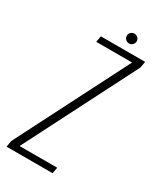

<svg xmlns="http://www.w3.org/2000/svg" viewBox="-205 -739 673 802"><g transform="rotate(30 132.0 -338.0)"><path d="M-30.5 0H191.5L197 -29.5H16.5L17 -32.5L288.5 -565.5L294 -596H80.5L75 -566.5H248L247.5 -565.5L-25 -30.5ZM196.5 -629Q207 -629 213.8 -636.2Q220.5 -643.5 220.5 -653Q220.5 -662.5 213.2 -669.2Q206 -676 197 -676Q187 -676 180 -669.2Q173 -662.5 173 -653Q173 -643 180 -636Q187 -629 196.5 -629Z"/></g></svg>

Font: Anybody Condensed ExtraLight
Style: Italic
Weight: 250
Width: 3
Italic angle: -10°
Version: Version 1.113;gftools[0.9.25]